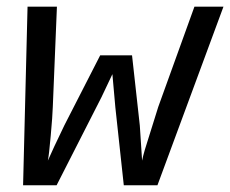

<svg xmlns="http://www.w3.org/2000/svg" viewBox="-20 -548 681 568"><path d="M445.8 0H346.2L321.3 -230L312.5 -328.6L280.3 -260.7L147.5 0H48.3L61.5 -528.3H148.4L136.2 -231.9Q135.3 -204.1 130.1 -146.7Q125 -89.4 121.6 -72.8L140.6 -114.7L170.4 -177.2L276.4 -384.3H370.6L393.6 -176.8L400.4 -72.8Q402.8 -85.4 408.2 -104Q413.6 -122.6 448.2 -231.9L555.2 -528.3H641.1Z"/></svg>

Font: Cousine
Style: Italic
Weight: 400
Italic angle: -12°
Monospace: yes
Designer: Steve Matteson
Foundry: Monotype Imaging Inc.
Version: Version 1.21